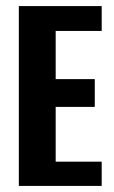

<svg xmlns="http://www.w3.org/2000/svg" viewBox="-20 -611 374 631"><path d="M41.9 0V-591H314.2V-509.3H163V-351H291.5V-259.7H163V-79.7H314.2V0Z"/></svg>

Font: Alumni Sans Thin
Style: Regular
Weight: 100
Designer: Robert E. Leuschke
Foundry: Robert E. Leuschke
Version: Version 1.018